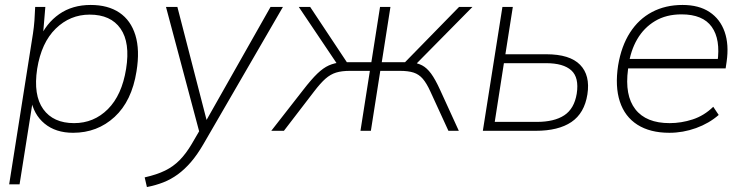

<svg xmlns="http://www.w3.org/2000/svg" viewBox="-20 -528 3003 775"><path d="M17 216 113 -392Q117 -418 119 -445Q121 -472 122 -500H163L152 -369H138Q166 -434 219 -471Q272 -508 346 -508Q416 -508 462 -477Q508 -446 526.5 -386Q545 -326 531 -240Q512 -120 442.5 -56Q373 8 275 8Q205 8 160 -29Q115 -66 104 -131H114L59 216ZM279 -31Q359 -31 415.5 -87.5Q472 -144 489 -250Q506 -356 466.5 -412.5Q427 -469 342 -469Q263 -469 205 -412.5Q147 -356 130 -250Q114 -144 154.5 -87.5Q195 -31 279 -31Z M573 227 564 188Q613 177 646.5 160.5Q680 144 705.5 118Q731 92 754 53L789 -7L787 14L650 -500H696L821 -16H798L1072 -500H1122L801 54Q776 97 750.5 126.5Q725 156 697.5 176Q670 196 639.5 208Q609 220 573 227Z M1075 0 1203 -164Q1237 -208 1261 -231Q1285 -254 1307.5 -264Q1330 -274 1360 -277L1344 -265L1186 -500H1232L1380 -277H1479L1514 -500H1556L1521 -277H1615L1833 -500H1887L1655 -265L1638 -277Q1665 -274 1684 -264Q1703 -254 1720 -231Q1737 -208 1757 -164L1832 0H1790L1717 -159Q1702 -192 1686.5 -210Q1671 -228 1649.5 -235Q1628 -242 1594 -242H1515L1477 0H1435L1473 -242H1393Q1359 -242 1336.5 -235Q1314 -228 1294 -210.5Q1274 -193 1248 -159L1126 0Z M1929 0 2008 -500H2050L2020 -309H2185Q2280 -309 2321.5 -266.5Q2363 -224 2351 -147Q2339 -71 2286.5 -35.5Q2234 0 2142 0ZM1977 -36H2147Q2217 -36 2257.5 -62.5Q2298 -89 2308 -150Q2318 -215 2286 -244Q2254 -273 2184 -273H2014Z M2682 8Q2604 8 2553 -24.5Q2502 -57 2482 -118Q2462 -179 2475 -264Q2488 -342 2523 -396.5Q2558 -451 2612 -479.5Q2666 -508 2735 -508Q2801 -508 2844 -479.5Q2887 -451 2905 -399.5Q2923 -348 2913 -279L2909 -252H2500L2506 -290H2893L2876 -277Q2889 -369 2853 -419.5Q2817 -470 2731 -470Q2669 -470 2624 -443Q2579 -416 2552 -369.5Q2525 -323 2517 -263L2515 -248Q2501 -143 2544.5 -87Q2588 -31 2683 -31Q2730 -31 2776 -46Q2822 -61 2859 -97L2881 -64Q2842 -30 2789.5 -11Q2737 8 2682 8Z"/></svg>

Font: Mulish ExtraLight
Style: Italic
Weight: 200
Italic angle: -9°
Designer: Vernon Adams
Foundry: Vernon Adams
Version: Version 3.603